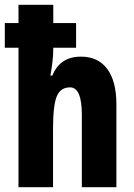

<svg xmlns="http://www.w3.org/2000/svg" viewBox="-25 -780 559 800"><path d="M197 -760V-684H292V-581H197V-579Q197 -551 193.5 -521.5Q190 -492 185 -465H193Q225 -544 312 -544Q384 -544 422 -492.5Q460 -441 460 -345V0H316V-301Q316 -416 267 -416Q227 -416 211.5 -378.5Q196 -341 196 -243V0H52V-581H-5V-684H52V-760Z"/></svg>

Font: Noto Sans Tamil ExtraCondensed ExtraBold
Style: Regular
Weight: 800
Width: 2
Designer: Jelle Bosma - Monotype Design Team
Foundry: Monotype Imaging Inc.
Version: Version 2.004; ttfautohint (v1.8.4.7-5d5b)